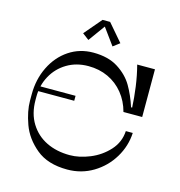

<svg xmlns="http://www.w3.org/2000/svg" viewBox="-127 -1012 1051 1123"><g transform="rotate(15 398.0 -450.5)"><path d="M346.4 -617.5Q273.5 -617.5 216.8 -583.6Q160.1 -549.6 128.8 -492.2Q97.5 -434.8 97.5 -366.1V-346.1Q97.5 -263.8 134 -205Q170.5 -146.2 232.2 -116.1Q294 -85.9 373.9 -85.9Q431.4 -85.9 495.1 -111.9Q558.9 -138 605 -188.3Q651.1 -238.6 654.9 -306.8H696.9Q693.1 -226.9 650.7 -156.4Q608.2 -85.9 537.5 -43.3Q466.8 -0.8 381 -0.8Q263 -0.8 192.8 -58.9Q122.6 -117.1 95.1 -193.7Q67.5 -270.2 67.5 -333.1V-372.1Q67.5 -463.1 104.5 -538.6Q141.5 -614.1 206.5 -657.6Q271.5 -701.1 353.5 -701.1Q444.5 -701.1 504 -663.1Q563.5 -625.1 595 -571.1Q626.5 -517.1 648.5 -449.1H655.1Q652.5 -506.5 643.5 -572.8Q634.5 -639 618.4 -700H726V-411.2H612.5Q596.2 -473.1 558.3 -520Q520.4 -566.9 466.2 -592.2Q412.1 -617.5 346.4 -617.5ZM86.5 -400V-430H317.5V-400ZM265.6 -795 355.1 -900H400.9L491 -795L451.4 -765L364.9 -883.6H391.1L305.2 -765Z"/></g></svg>

Font: Space Cowgirl
Style: Regular
Weight: 400
Designer: Valery Marier
Foundry: Valery Marier
Version: Version 1.000